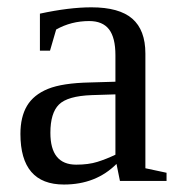

<svg xmlns="http://www.w3.org/2000/svg" viewBox="-20 -489 484 519"><path d="M227.1 -469.2Q302.2 -469.2 337.6 -438.5Q373 -407.7 373 -344.2V-34.2L430.2 -22V0H304.2L294.9 -45.9Q239.3 9.8 152.8 9.8Q35.2 9.8 35.2 -127Q35.2 -172.9 53 -202.9Q70.8 -232.9 109.9 -248.8Q148.9 -264.6 223.1 -266.1L292 -268.1V-339.8Q292 -387.2 274.7 -409.7Q257.3 -432.1 221.2 -432.1Q172.4 -432.1 131.8 -409.2L115.2 -352.1H87.9V-452.1Q167 -469.2 227.1 -469.2ZM292 -233.9 228 -231.9Q162.6 -229.5 139.4 -206.5Q116.2 -183.6 116.2 -129.9Q116.2 -43.9 186 -43.9Q219.2 -43.9 243.4 -51.5Q267.6 -59.1 292 -70.8Z"/></svg>

Font: Tinos
Style: Regular
Weight: 400
Designer: Steve Matteson
Foundry: Monotype Imaging Inc.
Version: Version 1.23